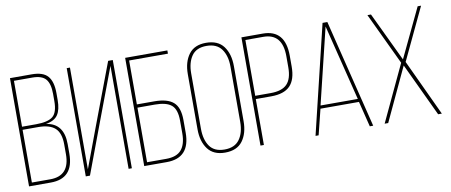

<svg xmlns="http://www.w3.org/2000/svg" viewBox="-64 -961 2875 1223"><g transform="rotate(-10 1373.5 -350.0)"><path d="M40 -700H180Q254 -700 284.5 -664.5Q315 -629 315 -555V-510Q315 -448 293 -415Q271 -382 215 -373Q329 -357 329 -223V-161Q329 0 181 0H40ZM62 -382H153Q229 -382 261 -407.5Q293 -433 293 -507V-554Q293 -619 268 -649Q243 -679 180 -679H62ZM62 -21H181Q307 -21 307 -161V-224Q307 -298 272 -330Q237 -362 163 -362H62Z M684 -666 556 -326 434 0H407V-700H428V-42L525 -302L675 -700H705V0H684Z M807 -395H920Q1004 -395 1043 -361Q1082 -327 1082 -245V-164Q1082 0 931 0H785V-700H1058V-679H807ZM807 -21H931Q999 -21 1029.5 -57Q1060 -93 1060 -163V-246Q1060 -318 1027 -346Q994 -374 920 -374H807Z M1160 -172V-528Q1160 -607 1196.5 -656Q1233 -705 1308 -705Q1385 -705 1421.5 -656Q1458 -607 1458 -528V-172Q1458 -93 1421.5 -44Q1385 5 1308 5Q1233 5 1196.5 -44Q1160 -93 1160 -172ZM1182 -529V-171Q1182 -101 1212 -58Q1242 -15 1308 -15Q1374 -15 1405 -58Q1436 -101 1436 -171V-529Q1436 -599 1405 -642Q1374 -685 1308 -685Q1242 -685 1212 -642Q1182 -599 1182 -529Z M1537 -700H1675Q1820 -700 1820 -531V-461Q1820 -377 1781 -337Q1742 -297 1659 -297H1559V0H1537ZM1559 -318H1659Q1732 -318 1765 -352Q1798 -386 1798 -460V-532Q1798 -679 1675 -679H1559Z M2203 -165H1954L1913 0H1893L2062 -701H2093L2266 0H2244ZM2077 -675 1958 -185H2199Z M2686 0 2524 -344 2363 0H2340L2511 -364L2352 -700H2375L2526 -383L2677 -700H2699L2540 -364L2710 0Z"/></g></svg>

Font: Bebas Neue Light
Style: Regular
Weight: 300
Designer: Ryoichi Tsunekawa
Foundry: Ryoichi Tsunekawa
Version: Version 001.003; ttfautohint (v1.5.65-e2d9)